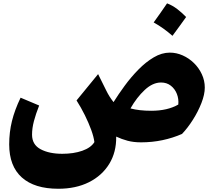

<svg xmlns="http://www.w3.org/2000/svg" viewBox="-20 -847 1293 1161"><path d="M833 13.7Q787.6 13.7 751.7 4.2Q715.8 -5.4 682.6 -21Q684.1 73.2 640.4 144.3Q596.7 215.3 517.6 254.9Q438.5 294.4 332.5 294.4Q188.5 294.4 112.1 226.1Q35.6 157.7 35.6 25.9Q35.6 -47.4 52.2 -114.7Q68.8 -182.1 104.5 -256.3L216.8 -209Q196.3 -157.2 185.1 -114.5Q173.8 -71.8 173.8 -32.7Q173.8 27.8 225.6 55.4Q277.3 83 356.4 83Q425.3 83 477.5 64.7Q529.8 46.4 550.8 12.2Q546.9 -19.5 531.5 -61.8Q516.1 -104 493.2 -150.4Q470.2 -196.8 442.9 -239.7L573.2 -398.9L621.6 -301.3Q631.8 -280.3 642.3 -263.7Q652.8 -247.1 666.5 -229.5Q695.8 -276.4 733.9 -328.4Q772 -380.4 816.7 -426Q861.3 -471.7 909.7 -500.2Q958 -528.8 1006.8 -528.8Q1046.9 -528.8 1084.7 -512Q1122.6 -495.1 1152.6 -465.8Q1182.6 -436.5 1200.4 -398.2Q1218.3 -359.9 1218.3 -317.4Q1218.3 -275.9 1198 -223.9Q1177.7 -171.9 1146 -122.1Q1114.3 -72.3 1080.6 -37.1Q1024.9 -12.7 962.6 0.5Q900.4 13.7 833 13.7ZM1058.1 -214.8Q1061.5 -248.5 1049.6 -279.1Q1037.6 -309.6 1012.9 -328.9Q988.3 -348.1 953.6 -348.1Q903.3 -348.1 855 -303Q806.6 -257.8 769 -191.4Q821.3 -177.2 894.5 -177.2Q993.2 -177.2 1058.1 -214.8ZM990.2 -826.7Q1022.5 -814.5 1051.3 -792.5Q1080.1 -770.5 1105.5 -744.1Q1085.4 -716.3 1064.9 -687.7Q1044.4 -659.2 1022.9 -630.4Q998 -652.3 969.7 -672.9Q941.4 -693.4 909.2 -711.4Q930.7 -740.7 950.7 -769.5Q970.7 -798.3 990.2 -826.7Z"/></svg>

Font: Pinar-DS2-FD ExtraBold
Style: Regular
Weight: 800
Designer: Amin Abedi
Version: Version 3.000